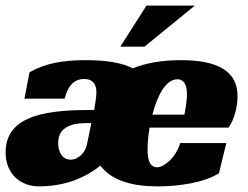

<svg xmlns="http://www.w3.org/2000/svg" viewBox="-31 -655 881 683"><path d="M56 -304H199C208 -342 228 -374 268 -374C304 -374 312 -349 312 -327C312 -307 306 -277 304 -264C148 -264 -11 -251 -11 -113C-11 -35 43 8 108 8C167 8 251 -5 326 -66C367 -11 442 8 531 8C604 8 696 -5 748 -39L774 -146H610C594 -92 551 -60 528 -60C497 -60 494 -98 494 -123C494 -144 496 -172 501 -201H782C803 -230 814 -277 814 -313C814 -401 745 -441 613 -441C542 -441 486 -430 441 -412C405 -431 351 -441 273 -441C189 -441 129 -429 74 -398ZM634 -320C634 -290 625 -247 625 -247H511C528 -313 558 -373 600 -373C618 -373 634 -361 634 -320ZM278 -140C273 -114 249 -87 220 -87C192 -87 176 -112 176 -146C176 -196 212 -217 276 -217H294ZM483 -489 662 -635H490L397 -489Z"/></svg>

Font: Racing Sans One
Style: Regular
Weight: 400
Designer: Pablo Impallari, Rodrigo Fuenzalida
Foundry: Pablo Impallari, Rodrigo Fuenzalida
Version: Version 1.001